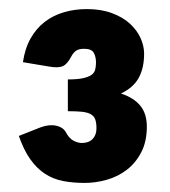

<svg xmlns="http://www.w3.org/2000/svg" viewBox="-20 -849 374 423"><path d="M21.5 -446ZM171.5 -829Q202.5 -829 226.2 -820.2Q250 -811.5 265.8 -797.2Q281.5 -783 289.5 -765.5Q297.5 -748 297.5 -730.5Q297.5 -699.5 285.8 -677.8Q274 -656 246.5 -643Q275 -633.5 289.2 -616Q303.5 -598.5 303.5 -570Q303.5 -537 291.2 -513.5Q279 -490 259.5 -475Q240 -460 215.5 -453Q191 -446 166.5 -446Q140.5 -446 118.8 -450.2Q97 -454.5 79 -466.2Q61 -478 46.8 -498Q32.5 -518 21.5 -549.5L69.5 -568.5Q88.5 -575.5 104 -572Q119.5 -568.5 125.5 -557Q132.5 -544 142 -539Q151.5 -534 160.5 -534Q175.5 -534 184 -542.8Q192.5 -551.5 192.5 -566Q192.5 -578.5 189.8 -586Q187 -593.5 179.8 -597.5Q172.5 -601.5 160.2 -602.8Q148 -604 129.5 -604V-674Q149.5 -674 161.8 -676.5Q174 -679 180.8 -683.5Q187.5 -688 189.5 -695Q191.5 -702 191.5 -711Q191.5 -724 186.5 -732.8Q181.5 -741.5 165.5 -741.5Q153.5 -741.5 147.2 -737Q141 -732.5 136.5 -723.5Q132.5 -716 128.2 -711Q124 -706 118.8 -703.5Q113.5 -701 106 -700.8Q98.5 -700.5 87.5 -702.5L30.5 -712Q35 -742.5 47.5 -764.5Q60 -786.5 78.5 -800.8Q97 -815 120.8 -822Q144.5 -829 171.5 -829Z"/></svg>

Font: Lato Black
Style: Regular
Weight: 900
Designer: Lukasz Dziedzic
Foundry: tyPoland Lukasz Dziedzic
Version: Version 2.007; 2014-02-27